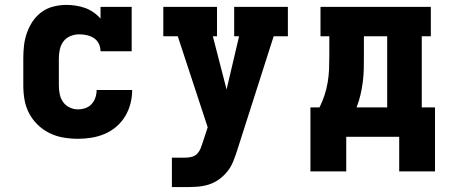

<svg xmlns="http://www.w3.org/2000/svg" viewBox="-20 -558 1840 783"><path d="M298 8Q268 8 238.5 3Q209 -2 182.5 -15Q156 -28 134.5 -48.5Q113 -69 99 -95.5Q85 -122 80 -151Q75 -180 75 -210V-320Q75 -347 78 -373Q81 -399 90 -424.5Q99 -450 114 -472Q129 -494 150.5 -509.5Q172 -525 198.5 -531.5Q225 -538 251 -538Q270 -538 289.5 -535Q309 -532 327 -525.5Q345 -519 361 -508Q377 -497 390 -482V-530H517V-349H390Q390 -365 383 -379.5Q376 -394 363 -402.5Q350 -411 334.5 -414.5Q319 -418 303 -418Q285 -418 267.5 -411Q250 -404 239 -389.5Q228 -375 224 -356.5Q220 -338 220 -320V-210Q220 -192 223.5 -174.5Q227 -157 237 -142.5Q247 -128 263.5 -120Q280 -112 298 -112Q313 -112 328 -117Q343 -122 353.5 -133.5Q364 -145 369 -160Q374 -175 374 -191Q374 -191 374 -191Q374 -191 374 -191Q374 -191 374 -191Q374 -191 374 -191H519Q519 -191 519 -191Q519 -191 519 -191Q519 -163 512 -135.5Q505 -108 490.5 -84Q476 -60 454.5 -41.5Q433 -23 407 -12Q381 -1 353.5 3.5Q326 8 298 8Z M681 205V85H735Q749 85 762.5 81.5Q776 78 785 68Q794 58 799 45Q804 32 808 19L827 -39L705 -410H646V-530H865V-410H848L904 -193L955 -410H935V-530H1154V-410H1096L947 56Q940 78 931 100.5Q922 123 907 141.5Q892 160 872.5 174Q853 188 830 195Q807 202 783 203.5Q759 205 735 205Z M1392 141H1246V-120H1283Q1295 -144 1303.5 -170Q1312 -196 1316.5 -223Q1321 -250 1322 -277Q1323 -304 1323 -331V-410H1287V-530H1737V-410H1700V-120H1754V141H1608V0H1392ZM1434 -120H1559V-410H1464V-331Q1464 -304 1463.5 -277Q1463 -250 1459.5 -223.5Q1456 -197 1450 -171Q1444 -145 1434 -120Z"/></svg>

Font: Iosevka Slab Heavy Extended
Style: Regular
Weight: 900
Width: 7
Monospace: yes
Designer: Belleve Invis
Foundry: Belleve Invis
Version: Version 11.1.0; ttfautohint (v1.8.3)